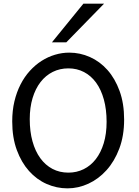

<svg xmlns="http://www.w3.org/2000/svg" viewBox="-20 -1011 753 1043"><path d="M654.3 -361.3Q654.3 -273.4 628.2 -204.1Q602.1 -134.8 558.8 -86.7Q515.6 -38.6 460.4 -13.2Q405.3 12.2 346.7 12.2Q287.6 12.2 233.4 -11.7Q179.2 -35.6 137.7 -82Q96.2 -128.4 71.3 -196Q46.4 -263.7 46.4 -351.6Q46.4 -410.2 58.3 -460.4Q70.3 -510.7 91.6 -552.2Q112.8 -593.8 142.1 -626Q171.4 -658.2 205.8 -680.2Q240.2 -702.1 278.6 -713.6Q316.9 -725.1 356.4 -725.1Q414.6 -725.1 468.5 -701.2Q522.5 -677.2 563.7 -630.9Q605 -584.5 629.6 -516.8Q654.3 -449.2 654.3 -361.3ZM559.1 -349.1Q559.1 -416.5 544.2 -470.5Q529.3 -524.4 502 -562Q474.6 -599.6 436.3 -619.6Q397.9 -639.6 351.6 -639.6Q305.2 -639.6 266.6 -620.4Q228 -601.1 200.2 -565.2Q172.4 -529.3 157 -478.3Q141.6 -427.2 141.6 -363.8Q141.6 -296.9 156.5 -243.2Q171.4 -189.5 199 -151.6Q226.6 -113.8 265.1 -93.5Q303.7 -73.2 351.6 -73.2Q396.5 -73.2 434.6 -92Q472.7 -110.8 500.2 -146.2Q527.8 -181.6 543.5 -232.9Q559.1 -284.2 559.1 -349.1ZM545.4 -991.2 340.3 -781.2H262.2L433.1 -991.2Z"/></svg>

Font: Andika Viet
Style: Regular
Weight: 400
Designer: Victor Gaultney, Annie Olsen, Julie Remington, Don Collingsworth, Eric Hays, Becca Hirsbrunner
Foundry: SIL International
Version: Version 5.000